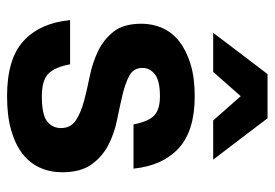

<svg xmlns="http://www.w3.org/2000/svg" viewBox="-134 -616 759 530"><g transform="rotate(90 245.0 -350.5)"><path d="M245 9Q142 9 92.5 -36.5Q43 -82 35 -165H157Q165 -122 183.5 -104.5Q202 -87 245 -87Q296 -87 314.5 -101.5Q333 -116 333 -140Q333 -167 311.5 -181Q290 -195 258 -203.5Q226 -212 189 -219.5Q152 -227 120 -242.5Q88 -258 66.5 -285.5Q45 -313 45 -362Q45 -393 57 -420Q69 -447 94 -466.5Q119 -486 156.5 -497.5Q194 -509 245 -509Q341 -509 389 -464.5Q437 -420 445 -340H323Q315 -381 298.5 -397Q282 -413 245 -413Q202 -413 184.5 -399Q167 -385 167 -365Q167 -340 188.5 -328.5Q210 -317 242 -309.5Q274 -302 311 -294.5Q348 -287 380 -270.5Q412 -254 433.5 -224Q455 -194 455 -143Q455 -110 442.5 -82Q430 -54 404.5 -34Q379 -14 339.5 -2.5Q300 9 245 9ZM245 -636 178 -560H70L184 -710H306L420 -560H312Z"/></g></svg>

Font: Retni Sans
Style: Bold
Weight: 700
Designer: Vitaly Kuzmin
Foundry: ParaType Ltd.
Version: Version 1.00;March 2, 2019;FontCreator 11.5.0.2425 64-bit; t